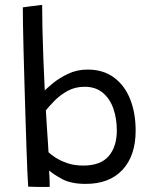

<svg xmlns="http://www.w3.org/2000/svg" viewBox="-20 -740 640 770"><path d="M93 8.5Q91.5 -9 89.8 -51Q88 -93 86 -151Q84 -209 82 -275.5Q80 -342 78 -409Q76 -476 74.5 -536.2Q73 -596.5 72.2 -642.2Q71.5 -688 71.5 -710.5Q78 -711.5 100.8 -714.5Q123.5 -717.5 149 -720.5Q149 -682.5 150.2 -625.2Q151.5 -568 154 -503Q156.5 -438 159.5 -377.5Q167.5 -385.5 191.8 -405.8Q216 -426 252 -443.5Q288 -461 331.5 -461Q394 -461 437 -429.2Q480 -397.5 502 -342.2Q524 -287 524 -216Q524 -116 471.5 -59.2Q419 -2.5 323.5 -2.5Q264 -2.5 228 -22.5Q192 -42.5 177 -56.5Q178 -42 178.8 -21Q179.5 0 179.5 9.5Q161.5 10 135.2 9.8Q109 9.5 93 8.5ZM174.5 -129.5Q182.5 -121.5 201.5 -108.8Q220.5 -96 249 -86Q277.5 -76 314 -76Q383.5 -76 416 -114Q448.5 -152 448.5 -217Q448.5 -264 434.8 -304Q421 -344 392.2 -368Q363.5 -392 319.5 -392Q281.5 -392 251.8 -375.8Q222 -359.5 200.2 -337.5Q178.5 -315.5 164 -297.5Q164 -290.5 165.8 -266.2Q167.5 -242 169.2 -212.8Q171 -183.5 172.8 -159.8Q174.5 -136 174.5 -129.5Z"/></svg>

Font: Grandstander Light
Style: Regular
Weight: 300
Designer: Tyler Finck
Foundry: Etcetera Type Co
Version: Version 1.200; ttfautohint (v1.8.3)